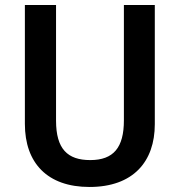

<svg xmlns="http://www.w3.org/2000/svg" viewBox="-20 -800 716 764"><path d="M596 -306V-780H473V-321C473 -213 432 -163 339 -163C249 -163 203 -207 203 -320V-780H79V-307C79 -151 169 -56 336 -56C510 -56 596 -157 596 -306Z"/></svg>

Font: Noto Sans Malayalam UI SemiCondensed SemiBold
Style: Regular
Weight: 600
Width: 4
Designer: Jelle Bosma - Monotype Design Team
Foundry: Monotype Imaging Inc.
Version: Version 2.104